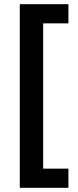

<svg xmlns="http://www.w3.org/2000/svg" viewBox="-20 -734 370 912"><path d="M305 158H74V-714H305V-623H185V67H305Z"/></svg>

Font: Noto Sans Ethiopic SemiBold
Style: Regular
Weight: 600
Designer: Monotype Design Team
Foundry: Monotype Imaging Inc.
Version: Version 2.102; ttfautohint (v1.8.4.7-5d5b)